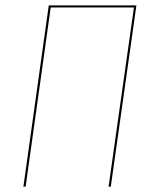

<svg xmlns="http://www.w3.org/2000/svg" viewBox="-20 -701 577 721"><path d="M492.2 -680.7 396 0H387.7L482.9 -672.9H170.4L76.2 0H67.9L163.1 -680.7Z"/></svg>

Font: Fira Sans Compressed Eight
Style: Italic
Weight: 100
Width: 3
Italic angle: -8°
Designer: Carrois Corporate & Edenspiekermann AG
Foundry: Carrois Corporate GbR & Edenspiekermann AG
Version: Version 4.203;PS 004.203;hotconv 1.0.88;makeotf.lib2.5.64775